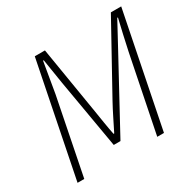

<svg xmlns="http://www.w3.org/2000/svg" viewBox="-146 -813 975 966"><g transform="rotate(-30 341.0 -329.5)"><path d="M39 0H78L166 -442C176 -497 186 -564 196 -619H200L223 -475L292 -74H331L549 -475L627 -619H631C618 -566 603 -497 591 -442L502 0H541L673 -659H613L398 -270C371 -221 348 -172 323 -123H319C309 -172 302 -221 294 -270L230 -659H171Z"/></g></svg>

Font: Source Sans Pro Light
Style: Italic
Weight: 300
Italic angle: -11°
Designer: Paul D. Hunt
Foundry: Adobe Systems Incorporated
Version: Version 3.006;hotconv 1.0.111;makeotfexe 2.5.65597